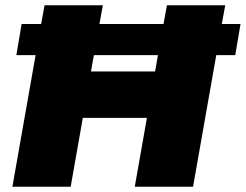

<svg xmlns="http://www.w3.org/2000/svg" viewBox="-20 -708 932 728"><path d="M27 0H248L294 -261H537L491 0H712L800 -499H872L892 -617H821L834 -688H613L600 -617H357L370 -688H149L136 -617H62L42 -499H115ZM325 -437 336 -499H579L568 -437Z"/></svg>

Font: Archivo Black
Style: Italic
Weight: 900
Italic angle: -10°
Designer: Hector Gatti
Foundry: Omnibus-Type
Version: Version 2.001